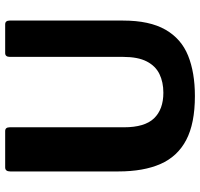

<svg xmlns="http://www.w3.org/2000/svg" viewBox="-36 -746 792 761"><g transform="rotate(-90 360.5 -366.0)"><path d="M659 -275Q659 -170 623 -107Q587 -44 520 -17Q453 10 360 10Q251 10 185.5 -24.5Q120 -59 90.5 -126.5Q61 -194 61 -293V-722Q61 -742 77 -742H221Q236 -742 236 -724V-271Q236 -189 271.5 -152Q307 -115 373 -115Q415 -115 447 -130.5Q479 -146 497 -181Q515 -216 515 -274V-723Q515 -742 530 -742H644Q659 -742 659 -724V-275Z"/></g></svg>

Font: Libre Franklin
Style: Bold
Weight: 700
Designer: Pablo Impallari, Rodrigo Fuenzalida, Nhung Nguyen
Foundry: Impallari Type
Version: Version 3.000